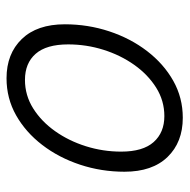

<svg xmlns="http://www.w3.org/2000/svg" viewBox="-16 -542 566 573"><g transform="rotate(-90 266.5 -255.0)"><path d="M41 -166Q41 -235 62 -298.5Q83 -362 121 -411.5Q159 -461 209.5 -489.5Q260 -518 320 -518Q393 -518 437 -472.5Q481 -427 481 -344Q481 -275 460 -211.5Q439 -148 401 -98.5Q363 -49 312.5 -20.5Q262 8 202 8Q129 8 85 -37.5Q41 -83 41 -166ZM101 -176Q101 -111 129.5 -79Q158 -47 207 -47Q253 -47 292 -71.5Q331 -96 360 -137Q389 -178 405 -229Q421 -280 421 -334Q421 -399 393 -431Q365 -463 315 -463Q269 -463 230 -438.5Q191 -414 162 -373Q133 -332 117 -281Q101 -230 101 -176Z"/></g></svg>

Font: Radio Canada Light
Style: Italic
Weight: 300
Italic angle: -12°
Designer: Charles Daoud, Etienne Aubert Bonn, Alexandre Saumier Demers, Jacques Le Bailly
Foundry: Radio-Canada
Version: Version 2.104; ttfautohint (v1.8.4.7-5d5b);gftools[0.9.28.de